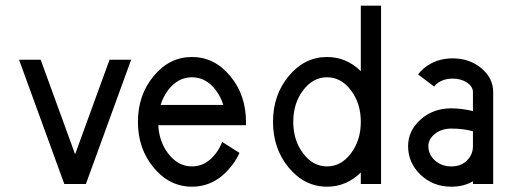

<svg xmlns="http://www.w3.org/2000/svg" viewBox="-20 -665 1852 694"><path d="M290.5 0H212.4L48.8 -449.2H127L251.5 -107.4L376 -449.2H454.1Z M673.8 9.8Q592.8 9.8 535.6 -58.8Q478.5 -127.4 478.5 -224.6Q478.5 -321.8 535.6 -390.4Q592.8 -459 673.8 -459Q754.9 -459 812 -390.4Q869.1 -321.8 869.1 -224.6V-212.4H552.2Q555.2 -153.3 587.4 -110.8Q623 -63.5 673.8 -63.5Q724.6 -63.5 760.3 -110.8Q774.4 -129.4 783.2 -151.9L845.7 -112.3Q832.5 -83.5 812 -59.1Q754.9 9.8 673.8 9.8ZM787.1 -285.6Q778.3 -314.5 760.3 -338.9Q724.6 -385.7 673.8 -385.7Q623 -385.7 587.4 -338.9Q569.3 -314.5 560.5 -285.6Z M1162.1 -63.5Q1212.9 -63.5 1248.5 -110.6Q1284.2 -157.7 1284.2 -224.6Q1284.2 -291.5 1248.5 -338.6Q1212.9 -385.7 1162.1 -385.7Q1111.3 -385.7 1075.7 -338.6Q1040 -291.5 1040 -224.6Q1040 -157.7 1075.7 -110.6Q1111.3 -63.5 1162.1 -63.5ZM1162.1 9.8Q1081.1 9.8 1023.9 -58.8Q966.8 -127.4 966.8 -224.6Q966.8 -321.8 1023.9 -390.4Q1081.1 -459 1162.1 -459Q1231.9 -459 1284.2 -407.7V-644.5H1357.4V0H1284.2V-41.5Q1231.9 9.8 1162.1 9.8Z M1611.3 -63.5Q1646.5 -63.5 1668 -85Q1689.5 -106.4 1689.5 -136.7V-190.4Q1656.7 -200.2 1611.3 -200.2Q1576.2 -200.2 1552.2 -181.2Q1528.3 -162.1 1528.3 -136.7Q1528.3 -106.4 1552.2 -85Q1576.2 -63.5 1611.3 -63.5ZM1611.3 9.8Q1545.4 9.8 1500.2 -33.2Q1455.1 -76.2 1455.1 -136.7Q1455.1 -192.4 1500.2 -232.9Q1545.4 -273.4 1611.3 -273.4Q1646.5 -273.4 1689.5 -263.7V-332Q1689.5 -352.1 1668 -366.5Q1646.5 -380.9 1616.2 -380.9Q1585.9 -380.9 1564.5 -366.7Q1554.7 -359.9 1549.3 -352.1L1491.2 -396Q1500 -407.7 1512.7 -418.5Q1555.7 -454.1 1616.2 -454.1Q1676.8 -454.1 1719.7 -418.5Q1762.7 -382.8 1762.7 -332V0H1689.5V-9.8Q1656.7 9.8 1611.3 9.8Z"/></svg>

Font: Catrinity
Style: Regular
Weight: 400
Designer: Alexander Lange
Foundry: High-Logic / Made with FontCreator
Version: Version 2.090;May 20, 2024;FontCreator 15.0.0.2974 64-bit